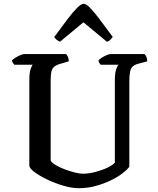

<svg xmlns="http://www.w3.org/2000/svg" viewBox="-20 -988 827 1008"><path d="M394 0Q357 0 313 -13Q269 -26 229 -45Q189 -64 162.5 -83.5Q136 -103 134 -117V-568Q134 -605 140.5 -624.5Q147 -644 152 -648H55Q52 -653 48 -657.5Q44 -662 43 -671Q49 -678 61.5 -685.5Q74 -693 87 -698.5Q100 -704 106 -704H327Q332 -699 336.5 -689.5Q341 -680 341 -666L297 -653Q275 -647 264 -637Q253 -627 249.5 -610.5Q246 -594 246 -567V-144Q255 -131 276.5 -119Q298 -107 324 -97.5Q350 -88 374.5 -82Q399 -76 414 -76Q445 -76 480 -85Q515 -94 543.5 -107.5Q572 -121 583 -134V-568Q583 -606 590.5 -625.5Q598 -645 602 -648H509Q505 -652 501.5 -657.5Q498 -663 497 -671Q503 -678 515 -685.5Q527 -693 540 -698.5Q553 -704 559 -704H739Q744 -699 748.5 -689.5Q753 -680 753 -666L708 -654Q688 -649 677.5 -639.5Q667 -630 663 -611.5Q659 -593 659 -559V-113Q650 -99 625 -79.5Q600 -60 563.5 -42Q527 -24 483.5 -12Q440 0 394 0ZM295 -769Q285 -773 276.5 -780Q268 -787 265 -794Q304 -847 333.5 -886Q363 -925 384.5 -946.5Q406 -968 419 -968Q433 -968 454.5 -945.5Q476 -923 505.5 -883.5Q535 -844 572 -794Q568 -789 560.5 -780.5Q553 -772 541 -769L418 -871Z"/></svg>

Font: Texturina 12pt Medium
Style: Regular
Weight: 500
Designer: Guillermo Torres Carreño
Foundry: Omnibus-Type
Version: Version 1.002